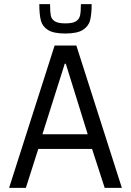

<svg xmlns="http://www.w3.org/2000/svg" viewBox="-20 -908 633 928"><path d="M24 0ZM486 0 425 -188H165L105 0H24L244 -688H349L569 0ZM298 -600H293L185 -259H404ZM296 -746Q239 -746 212 -763Q185 -780 177.5 -809Q170 -838 170 -888H222Q222 -851 225.5 -833Q229 -815 245 -805Q261 -795 296 -795Q331 -795 347 -805Q363 -815 367 -833.5Q371 -852 371 -888H423Q423 -839 415.5 -810Q408 -781 380.5 -763.5Q353 -746 296 -746Z"/></svg>

Font: Assailand
Style: Regular
Weight: 400
Designer: Hector Gatti with collaboration of the Omnibus-Type team
Foundry: Omnibus-Type
Version: Version 0.072;October 19, 2019;FontCreator 12.0.0.2547 64-bi